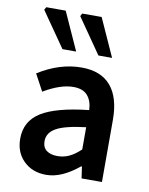

<svg xmlns="http://www.w3.org/2000/svg" viewBox="-85 -810 686 884"><g transform="rotate(10 258.0 -368.0)"><path d="M191.9 12.2Q127.4 12.2 86.7 -27.6Q45.9 -67.4 45.9 -131.8Q45.9 -213.4 114.5 -256.3Q183.1 -299.3 335.9 -315.9Q334.5 -357.4 313.2 -382.8Q292 -408.2 246.1 -408.2Q186.5 -408.2 107.9 -361.8L65.9 -439.9Q166 -502.9 268.1 -502.9Q358.9 -502.9 405 -448.7Q451.2 -394.5 451.2 -290V0H356L348.1 -54.2H344.2Q264.2 12.2 191.9 12.2ZM228 -82Q257.8 -82 283.2 -94Q308.6 -106 335.9 -131.8V-235.8Q238.3 -224.1 198.2 -201.4Q158.2 -178.7 158.2 -140.1Q158.2 -110.4 177 -96.2Q195.8 -82 228 -82ZM166 -570.8 51.8 -734.9 59.1 -748H149.9L230 -570.8ZM334 -570.8 220.2 -734.9 227.1 -748H317.9L397.9 -570.8Z"/></g></svg>

Font: Source Sans 3 Semibold
Style: Regular
Weight: 600
Designer: Paul D. Hunt
Foundry: Adobe
Version: Version 3.052;hotconv 1.1.0;makeotfexe 2.6.0